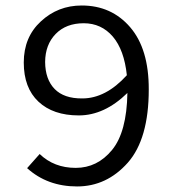

<svg xmlns="http://www.w3.org/2000/svg" viewBox="-20 -670 640 702"><path d="M445.8 -330.1Q361.8 -248 268.1 -248Q174.3 -248 120.6 -298.3Q66.9 -348.6 66.9 -441.4Q66.9 -534.2 129.4 -591.8Q191.9 -649.9 278.8 -649.9Q387.7 -649.9 456.1 -570.3Q524.4 -490.7 523.9 -342.8Q523.9 -162.1 447.3 -75.2Q370.1 11.7 261.7 11.7Q153.3 11.7 79.1 -55.2L125 -106.9Q177.7 -56.2 256.8 -56.2Q335.9 -56.2 389.6 -121.6Q443.4 -187 445.8 -330.1ZM280.8 -310.1Q366.7 -310.1 443.8 -395Q434.1 -487.3 392.6 -536.1Q350.6 -585 286.1 -585Q221.7 -585 183.6 -545.9Q145.5 -506.8 145 -443.4Q145.5 -379.9 179.7 -344.7Q213.9 -309.6 280.8 -310.1Z"/></svg>

Font: SourceCodePro-Regular
Style: Regular
Weight: 400
Monospace: yes
Designer: Paul D. Hunt
Foundry: Adobe Systems Incorporated
Version: Version 1.009;PS 1.000;hotconv 1.0.70;makeotf.lib2.5.5900